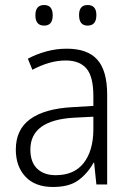

<svg xmlns="http://www.w3.org/2000/svg" viewBox="-20 -735 523 765"><path d="M246 -541Q329 -541 368 -497Q407 -453 407 -358V0H364L355 -87H353Q329 -44 292.5 -17Q256 10 191 10Q120 10 81.5 -31Q43 -72 43 -139Q43 -219 100.5 -260.5Q158 -302 268 -308L352 -313V-352Q352 -430 324.5 -462Q297 -494 242 -494Q209 -494 176 -484.5Q143 -475 109 -457L91 -501Q124 -519 164 -530Q204 -541 246 -541ZM274 -266Q101 -256 101 -139Q101 -89 128 -63Q155 -37 202 -37Q275 -37 313 -85Q351 -133 352 -217V-270ZM121 -674Q121 -715 156 -715Q190 -715 190 -674Q190 -633 156 -633Q121 -633 121 -674ZM295 -675Q295 -715 329 -715Q364 -715 364 -675Q364 -633 329 -633Q295 -633 295 -675Z"/></svg>

Font: Noto Sans Kannada SemiCondensed Light
Style: Regular
Weight: 300
Width: 4
Designer: Jelle Bosma - Monotype Design Team
Foundry: Monotype Imaging Inc.
Version: Version 2.005; ttfautohint (v1.8.4.7-5d5b)